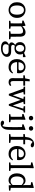

<svg xmlns="http://www.w3.org/2000/svg" viewBox="2324 -3114 1037 5726"><g transform="rotate(90 2843.0 -250.5)"><path d="M279 13Q219 13 165.5 -15Q112 -43 79 -99.5Q46 -156 46 -238Q46 -321 79 -378Q112 -435 165.5 -464Q219 -493 279 -493Q339 -493 392.5 -464.5Q446 -436 479.5 -379Q513 -322 513 -239Q513 -157 479.5 -100.5Q446 -44 392.5 -15.5Q339 13 279 13ZM279 -35Q323 -35 353.5 -58Q384 -81 400.5 -126Q417 -171 417 -238Q417 -306 400.5 -352Q384 -398 353.5 -421.5Q323 -445 279 -445Q235 -445 204.5 -421.5Q174 -398 158 -352.5Q142 -307 142 -239Q142 -171 158 -126Q174 -81 204.5 -58Q235 -35 279 -35Z M600 0V-40L710 -57H734L836 -40V0ZM675 0Q675 -25 675.5 -62.5Q676 -100 676.5 -140Q677 -180 677 -212V-261Q677 -288 676.5 -309Q676 -330 675.5 -349Q675 -368 675 -389L594 -396V-434L731 -491L750 -483L763 -370L764 -369V-212Q764 -180 764.5 -140Q765 -100 765.5 -62.5Q766 -25 766 0ZM911 0V-40L1021 -57H1045L1148 -40V0ZM985 0Q986 -25 986.5 -62Q987 -99 987.5 -139Q988 -179 988 -212V-301Q988 -368 968 -393.5Q948 -419 903 -419Q879 -419 855 -412Q831 -405 806 -390Q781 -375 753 -351L742 -390H755Q779 -420 809 -443Q839 -466 873 -479.5Q907 -493 941 -493Q1008 -493 1041 -449.5Q1074 -406 1074 -311V-212Q1074 -179 1074.5 -139Q1075 -99 1075 -62Q1075 -25 1076 0Z M1415 239Q1346 239 1301 223Q1256 207 1234 179Q1212 151 1212 116Q1212 90 1225 68.5Q1238 47 1267.5 27.5Q1297 8 1347 -10L1353 -4Q1334 13 1321 30Q1308 47 1302.5 63.5Q1297 80 1297 100Q1297 130 1312.5 150.5Q1328 171 1357.5 180.5Q1387 190 1429 190Q1484 190 1521.5 176Q1559 162 1578.5 139Q1598 116 1598 88Q1598 55 1574.5 33.5Q1551 12 1498 12H1377Q1364 12 1349.5 11Q1335 10 1322 8V1Q1284 -7 1263.5 -26Q1243 -45 1243 -78Q1243 -104 1262 -131Q1281 -158 1324 -191V-206L1364 -193Q1340 -170 1329 -152.5Q1318 -135 1318 -117Q1318 -90 1335.5 -77Q1353 -64 1390 -64H1513Q1568 -64 1604 -48.5Q1640 -33 1657.5 -4.5Q1675 24 1675 64Q1675 98 1658 129Q1641 160 1608 185Q1575 210 1526 224.5Q1477 239 1415 239ZM1420 -163Q1366 -163 1324.5 -182Q1283 -201 1259 -237.5Q1235 -274 1235 -328Q1235 -380 1259 -417Q1283 -454 1325 -473.5Q1367 -493 1420 -493Q1453 -493 1480 -486Q1507 -479 1528.5 -466.5Q1550 -454 1565 -435L1569 -434Q1586 -414 1595 -388Q1604 -362 1604 -328Q1604 -277 1580.5 -239.5Q1557 -202 1515 -182.5Q1473 -163 1420 -163ZM1418 -205Q1450 -205 1473 -221.5Q1496 -238 1508.5 -266Q1521 -294 1521 -331Q1521 -367 1509 -393.5Q1497 -420 1474.5 -435Q1452 -450 1421 -450Q1390 -450 1367 -434.5Q1344 -419 1331.5 -391.5Q1319 -364 1319 -327Q1319 -291 1331 -263.5Q1343 -236 1365 -220.5Q1387 -205 1418 -205ZM1531 -415V-443H1543L1662 -495L1683 -486V-415Z M1976 13Q1904 13 1851.5 -16.5Q1799 -46 1770.5 -101.5Q1742 -157 1742 -234Q1742 -312 1772.5 -370Q1803 -428 1855.5 -460.5Q1908 -493 1972 -493Q2028 -493 2071 -470Q2114 -447 2139 -404Q2164 -361 2164 -300Q2164 -282 2162 -266.5Q2160 -251 2157 -240H1785V-284H2025Q2060 -286 2070 -300.5Q2080 -315 2080 -335Q2080 -371 2067 -395.5Q2054 -420 2030 -432.5Q2006 -445 1972 -445Q1937 -445 1904.5 -425Q1872 -405 1852 -361.5Q1832 -318 1832 -246Q1832 -184 1852 -141Q1872 -98 1909.5 -75.5Q1947 -53 1998 -53Q2047 -53 2082.5 -70Q2118 -87 2148 -120L2172 -100Q2151 -67 2125 -41Q2099 -15 2063.5 -1Q2028 13 1976 13Z M2354 -426V-481H2535V-426ZM2428 12Q2374 12 2342 -17Q2310 -46 2310 -106Q2310 -125 2310.5 -143Q2311 -161 2311 -188V-426H2226V-471L2352 -486L2312 -454L2344 -617H2405L2396 -456L2398 -439V-117Q2398 -78 2413.5 -60.5Q2429 -43 2455 -43Q2473 -43 2488.5 -50Q2504 -57 2522 -68L2545 -38Q2533 -23 2515.5 -11.5Q2498 0 2476 6Q2454 12 2428 12Z M2780 5 2605 -481H2701L2830 -83H2814L2825 -128L2952 -481H2993L3134 -84H3119L3129 -129L3237 -481H3298L3131 5H3084L2949 -377H2965L2955 -341L2828 5ZM2564 -439V-481H2796V-439L2687 -423H2662ZM2860 -439V-481H3086V-439L2992 -424H2962ZM3147 -439V-481H3336V-439L3263 -423H3239Z M3385 0V-40L3495 -57H3520L3623 -40V0ZM3460 0Q3461 -25 3461.5 -62.5Q3462 -100 3462.5 -140Q3463 -180 3463 -212V-260Q3463 -300 3462.5 -329Q3462 -358 3460 -389L3380 -396V-434L3533 -491L3552 -483L3549 -352V-212Q3549 -180 3549.5 -140Q3550 -100 3550.5 -62.5Q3551 -25 3552 0ZM3501 -592Q3473 -592 3453.5 -610.5Q3434 -629 3434 -657Q3434 -685 3453.5 -703.5Q3473 -722 3501 -722Q3530 -722 3549.5 -703.5Q3569 -685 3569 -657Q3569 -629 3549.5 -610.5Q3530 -592 3501 -592Z M3667 248Q3636 248 3616.5 238.5Q3597 229 3587.5 215.5Q3578 202 3576 190Q3583 169 3598 158Q3613 147 3637 147Q3659 147 3677 155.5Q3695 164 3713 179L3754 213L3750 215H3721L3718 209Q3729 202 3736.5 192Q3744 182 3750 162Q3757 142 3761.5 107.5Q3766 73 3768 22Q3770 -29 3770 -101V-260Q3770 -300 3769.5 -329Q3769 -358 3767 -389L3687 -396V-434L3836 -491L3856 -483L3853 -352V-99Q3853 -22 3849 32Q3845 86 3832.5 122.5Q3820 159 3795 186Q3770 215 3741.5 231.5Q3713 248 3667 248ZM3808 -592Q3780 -592 3760.5 -610.5Q3741 -629 3741 -657Q3741 -685 3760.5 -703.5Q3780 -722 3808 -722Q3837 -722 3856.5 -703.5Q3876 -685 3876 -657Q3876 -629 3856.5 -610.5Q3837 -592 3808 -592Z M3979 0V-40L4089 -57H4120L4241 -40V0ZM4058 0Q4059 -35 4059.5 -70.5Q4060 -106 4060.5 -141.5Q4061 -177 4061 -212V-426H3977V-471L4091 -486L4061 -466L4062 -476Q4067 -530 4075.5 -570Q4084 -610 4100.5 -641Q4117 -672 4145 -698Q4175 -726 4208.5 -737.5Q4242 -749 4278 -749Q4314 -749 4341 -736Q4368 -723 4375 -694Q4374 -675 4358.5 -661.5Q4343 -648 4315 -648Q4294 -648 4276.5 -657Q4259 -666 4240 -681L4195 -716L4200 -721H4249L4254 -718Q4231 -715 4215 -705.5Q4199 -696 4185 -673Q4174 -657 4166 -637Q4158 -617 4153 -590.5Q4148 -564 4146.5 -528Q4145 -492 4148 -443V-212Q4148 -177 4148.5 -141.5Q4149 -106 4149 -70.5Q4149 -35 4150 0ZM4105 -426V-481H4282V-426Z M4567 13Q4495 13 4442.5 -16.5Q4390 -46 4361.5 -101.5Q4333 -157 4333 -234Q4333 -312 4363.5 -370Q4394 -428 4446.5 -460.5Q4499 -493 4563 -493Q4619 -493 4662 -470Q4705 -447 4730 -404Q4755 -361 4755 -300Q4755 -282 4753 -266.5Q4751 -251 4748 -240H4376V-284H4616Q4651 -286 4661 -300.5Q4671 -315 4671 -335Q4671 -371 4658 -395.5Q4645 -420 4621 -432.5Q4597 -445 4563 -445Q4528 -445 4495.5 -425Q4463 -405 4443 -361.5Q4423 -318 4423 -246Q4423 -184 4443 -141Q4463 -98 4500.5 -75.5Q4538 -53 4589 -53Q4638 -53 4673.5 -70Q4709 -87 4739 -120L4763 -100Q4742 -67 4716 -41Q4690 -15 4654.5 -1Q4619 13 4567 13Z M4824 0V-40L4937 -57H4961L5075 -40V0ZM4904 0Q4905 -35 4905 -70.5Q4905 -106 4905.5 -141.5Q4906 -177 4906 -212V-647L4823 -659V-697L4977 -738L4996 -732L4992 -594V-212Q4992 -177 4992.5 -141.5Q4993 -106 4993.5 -70.5Q4994 -35 4995 0Z M5354 13Q5293 13 5246.5 -18Q5200 -49 5174.5 -105Q5149 -161 5149 -236Q5149 -315 5177 -372.5Q5205 -430 5253 -461.5Q5301 -493 5361 -493Q5390 -493 5415 -484.5Q5440 -476 5462.5 -457.5Q5485 -439 5506 -409H5528L5520 -354Q5477 -399 5444.5 -417Q5412 -435 5379 -435Q5342 -435 5310.5 -414.5Q5279 -394 5260 -350.5Q5241 -307 5241 -239Q5241 -173 5259 -130.5Q5277 -88 5308.5 -67.5Q5340 -47 5380 -47Q5421 -47 5452 -67.5Q5483 -88 5518 -134L5525 -80H5506Q5489 -52 5467 -31Q5445 -10 5417.5 1.5Q5390 13 5354 13ZM5507 9 5497 -94V-96V-388L5500 -399L5499 -647L5413 -659V-697L5568 -738L5586 -732L5583 -594V-52L5664 -39V0Z"/></g></svg>

Font: Source Serif 4 18pt
Style: Regular
Weight: 400
Designer: Frank Grießhammer
Foundry: Adobe Systems Incorporated
Version: Version 4.004;hotconv 1.0.116;makeotfexe 2.5.65601